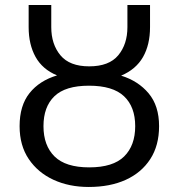

<svg xmlns="http://www.w3.org/2000/svg" viewBox="-20 -734 711 764"><path d="M333 10Q255 10 193 -18.5Q131 -47 94.5 -101Q58 -155 58 -232Q58 -314 97.5 -363.5Q137 -413 207 -434Q149 -458 121.5 -507.5Q94 -557 94 -626V-714H184V-626Q184 -558 220.5 -514Q257 -470 335 -470Q414 -470 450.5 -514Q487 -558 487 -626V-714H577V-626Q577 -556 549 -507Q521 -458 462 -433Q530 -412 571.5 -362.5Q613 -313 613 -232Q613 -155 578 -101Q543 -47 480.5 -18.5Q418 10 333 10ZM335 -68Q430 -68 474 -111.5Q518 -155 518 -232Q518 -309 473.5 -351Q429 -393 334 -393Q240 -393 196.5 -351Q153 -309 153 -232Q153 -155 197 -111.5Q241 -68 335 -68Z"/></svg>

Font: Go Noto Current
Style: Regular
Weight: 400
Designer: Monotype Design Team
Foundry: Monotype Imaging Inc.
Version: Version 2.007; ttfautohint (v1.8) -l 8 -r 50 -G 200 -x 14 -D